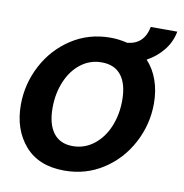

<svg xmlns="http://www.w3.org/2000/svg" viewBox="-69 -637 682 713"><g transform="rotate(10 271.5 -280.5)"><path d="M449 -449Q476 -420 490 -380Q504 -340 504 -293Q504 -214 467 -144Q430 -74 365 -32Q300 10 219 10Q122 10 70 -50Q18 -110 18 -203Q18 -282 55 -352Q92 -422 157 -464Q222 -506 303 -506Q335 -506 367 -498Q430 -504 443 -571H543Q536 -532 511 -500.5Q486 -469 449 -449ZM386 -284Q386 -345 361 -377.5Q336 -410 287 -410Q243 -410 208.5 -383.5Q174 -357 155 -311.5Q136 -266 136 -212Q136 -151 161 -118Q186 -85 234 -85Q278 -85 313 -112Q348 -139 367 -184.5Q386 -230 386 -284Z"/></g></svg>

Font: Cabin SemiBold
Style: Italic
Weight: 600
Italic angle: -7°
Designer: Pablo Impallari
Foundry: Pablo Impallari. http://www.impallari.com Igino Marini. http://www.ikern.com
Version: Version 2.200